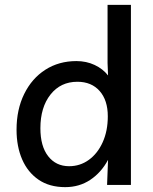

<svg xmlns="http://www.w3.org/2000/svg" viewBox="-20 -760 628 789"><path d="M518 -740V0H420L424 -103Q396 -51 351 -21Q306 9 248 9Q183 9 138.5 -21.5Q94 -52 71 -105Q48 -158 48 -227Q48 -310 79.5 -374Q111 -438 166.5 -473.5Q222 -509 294 -509Q335 -509 369 -493Q403 -477 424 -450L422 -501V-740ZM298 -424Q229 -424 187.5 -371.5Q146 -319 146 -233Q146 -159 178 -118Q210 -77 264 -77Q309 -77 345 -103Q381 -129 402 -175.5Q423 -222 423 -282Q423 -348 389.5 -386Q356 -424 298 -424Z"/></svg>

Font: Livvic Medium
Style: Regular
Weight: 500
Designer: Jacques Le Bailly, Baron von Fonthausen
Version: Version 1.001; ttfautohint (v1.8.2)